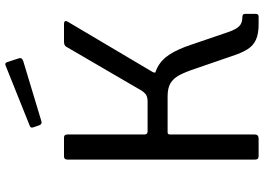

<svg xmlns="http://www.w3.org/2000/svg" viewBox="-157 -849 1006 732"><g transform="rotate(-90 346.0 -483.0)"><path d="M117.4 0Q109.4 0 106.5 -3.5Q103.5 -6.9 103.5 -14.1V-728.4Q103.5 -742 115.2 -742H187.8Q199.3 -742 199.3 -729V-435.4Q199.3 -423.3 210.8 -423.3H348.3L376.1 -402.6Q422.8 -401.8 453.2 -386.6Q483.6 -371.5 504.2 -339.6Q524.8 -307.7 541.5 -257.2L590.5 -113.5Q599.8 -86.8 611.8 -74.3Q623.8 -61.8 648.4 -61.8Q659.1 -61.8 659.1 -51.6V-10.8Q659.1 0 648.4 0H618.6Q583.8 0 561.2 -9.9Q538.6 -19.8 524.5 -41.9Q510.4 -64 498.3 -101.4L449.3 -243.7Q437.5 -279.3 425.6 -301.8Q413.8 -324.2 395.4 -335.6Q377 -347 345.2 -347H208Q199.3 -347 199.3 -338.5V-14.5Q199.3 0 183 0ZM324.7 -378.8 325.8 -423.3Q346 -423.3 356 -433.3Q365.9 -443.2 375.7 -462.1L533.4 -732.6Q538.1 -742 553.2 -742H622Q628.8 -742 630.9 -738.2Q633 -734.4 629.9 -728.9L437 -403.2Q434.4 -397.8 435.5 -392.9Q436.5 -388 443.6 -383.8ZM474.8 -959.6 489.5 -914.9Q493.8 -902.3 479.2 -897.4L250.5 -828.4Q244 -826.8 240.6 -828.4Q237.1 -829.9 234.6 -835.6L226.8 -858.3Q223 -869 231.2 -872.1L463.2 -965.1Q471.4 -968.2 474.8 -959.6Z"/></g></svg>

Font: Libre Franklin Thin
Style: Regular
Weight: 100
Designer: Pablo Impallari, Rodrigo Fuenzalida, Nhung Nguyen
Foundry: Impallari Type
Version: Version 3.000